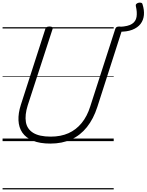

<svg xmlns="http://www.w3.org/2000/svg" viewBox="-20 -1096 1138 1491"><path d="M371 19Q289 19 235 -3.5Q181 -26 153.5 -66Q126 -106 123.5 -161.5Q121 -217 142 -282L332 -871Q335 -881 342 -885.5Q349 -890 365 -890Q379 -890 385.5 -885.5Q392 -881 388 -870L195 -277Q172 -203 181 -148.5Q190 -94 237.5 -64.5Q285 -35 374 -35Q452 -35 511.5 -61.5Q571 -88 614 -140.5Q657 -193 681 -270L875 -871Q878 -881 885 -885.5Q892 -890 907 -890Q937 -890 930 -870L736 -266Q706 -173 655 -109Q604 -45 533 -13Q462 19 371 19ZM1087 -1062Q1101 -1018 1097.5 -979Q1094 -940 1071.5 -910.5Q1049 -881 1006.5 -864.5Q964 -848 900 -850L912 -888Q975 -891 1005 -910.5Q1035 -930 1040.5 -965.5Q1046 -1001 1035 -1048Q1032 -1058 1038.5 -1065Q1045 -1072 1055.5 -1074.5Q1066 -1077 1075.5 -1074.5Q1085 -1072 1087 -1062ZM0 365H863V375H0ZM0 -20H863V0H0ZM0 -505H863V-500H0ZM0 -885H863V-875H0Z"/></svg>

Font: Playwrite DK Uloopet Guides
Style: Regular
Weight: 400
Designer: Veronika Burian, José Scaglione
Foundry: TypeTogether
Version: Version 1.003